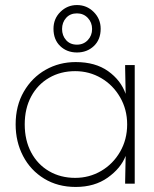

<svg xmlns="http://www.w3.org/2000/svg" viewBox="-20 -728 610 761"><path d="M484 -235Q484 -294 456 -342.5Q428 -391 381 -418.5Q334 -446 278 -446Q220 -446 174.5 -419.5Q129 -393 103.5 -345.5Q78 -298 78 -235Q78 -172 103.5 -124Q129 -76 174.5 -49.5Q220 -23 278 -23Q334 -23 381 -50.5Q428 -78 456 -126.5Q484 -175 484 -235ZM478 -356 476 -458V-470H514V0H476V-8L478 -110Q459 -61 407 -24Q355 13 280 13Q209 13 155 -20Q101 -53 71.5 -109.5Q42 -166 42 -235Q42 -309 74.5 -365Q107 -421 161 -451.5Q215 -482 280 -482Q358 -482 408.5 -446Q459 -410 478 -356ZM192 -614Q192 -654 219.5 -681Q247 -708 285 -708Q324 -708 351.5 -680.5Q379 -653 379 -614Q379 -571 352 -545.5Q325 -520 285 -520Q245 -520 218.5 -545.5Q192 -571 192 -614ZM345 -613Q345 -639 328 -657Q311 -675 285 -675Q258 -675 242 -657Q226 -639 226 -613Q226 -587 242 -569Q258 -551 285 -551Q311 -551 328 -569Q345 -587 345 -613Z"/></svg>

Font: Kreadon
Style: Regular
Weight: 400
Designer: kohakuno
Foundry: StudioGnu
Version: Version 1.000;Glyphs 3.1.2 (3151)